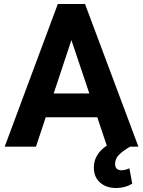

<svg xmlns="http://www.w3.org/2000/svg" viewBox="-20 -731 713 957"><path d="M403.8 -710.9 669.9 0H628.9Q592.8 20.5 573.2 40.3Q553.7 60.1 553.7 85.9Q553.7 117.7 585.9 117.7Q602.1 117.7 625 107.9L639.2 184.6Q603.5 206.1 558.6 206.1Q509.8 206.1 478.8 179Q447.8 151.9 447.8 104Q447.8 38.1 512.2 -5.4L464.8 -146.5H208L159.2 0H3.4L268.1 -710.9ZM247.6 -265.1H425.3L335.9 -531.2Z"/></svg>

Font: Roboto
Style: Bold
Weight: 700
Designer: Google
Version: Version 2.134; 2016; ttfautohint (v1.6)